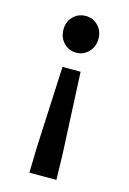

<svg xmlns="http://www.w3.org/2000/svg" viewBox="-107 -557 530 789"><g transform="rotate(15 157.5 -162.0)"><path d="M100 179 103 65 119 -276H196L212 65L215 179ZM158 -347Q126 -347 104.5 -369.5Q83 -392 83 -426Q83 -459 104.5 -481Q126 -503 158 -503Q189 -503 210.5 -481Q232 -459 232 -426Q232 -392 210.5 -369.5Q189 -347 158 -347Z"/></g></svg>

Font: Mada SemiBold
Style: Regular
Weight: 600
Designer: Khaled Hosny
Version: Version 1.5